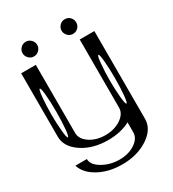

<svg xmlns="http://www.w3.org/2000/svg" viewBox="-263 -1074 1276 1420"><g transform="rotate(-30 375.0 -364.0)"><path d="M565.4 -829.1Q547.9 -810.5 520.5 -810.5Q494.1 -810.5 476.6 -829.1Q458 -849.6 458 -873Q458 -896.5 476.6 -917Q494.1 -935.5 520.5 -935.5Q547.9 -935.5 565.4 -917Q583 -898.4 583 -873Q583 -847.7 565.4 -829.1ZM231.4 -917Q250 -898.4 250 -873Q250 -847.7 231.4 -829.1Q212.9 -810.5 187.5 -810.5Q162.1 -810.5 143.6 -829.1Q125 -847.7 125 -873Q125 -898.4 143.6 -917Q162.1 -935.5 187.5 -935.5Q212.9 -935.5 231.4 -917ZM589.8 -521.5Q583 -449.2 583 -375Q583 -300.8 589.8 -228.5Q595.7 -167 604.5 -167Q613.3 -167 619.1 -228.5Q625 -290 625 -375Q625 -460 619.1 -521.5Q613.3 -583 604.5 -583Q595.7 -583 589.8 -521.5ZM89.8 -521.5Q83 -449.2 83 -375Q83 -300.8 89.8 -228.5Q95.7 -167 104.5 -167Q113.3 -167 119.1 -228.5Q125 -290 125 -375Q125 -460 119.1 -521.5Q113.3 -583 104.5 -583Q95.7 -583 89.8 -521.5ZM667 -750V0Q667 86.9 575.2 147.5Q483.4 208 354.5 208Q240.2 208 154.8 161.1Q69.3 114.3 47.9 42H145.5Q145.5 91.8 210.4 129.4Q275.4 167 354.5 167Q431.6 167 486.8 130.4Q542 93.8 542 42V-42Q460 0 354.5 0Q223.6 0 132.8 -61Q42 -122.1 42 -209V-750H167V-168Q167 -116.2 222.2 -79.1Q277.3 -42 354.5 -42Q431.6 -42 486.8 -79.1Q542 -116.2 542 -168V-750Z"/></g></svg>

Font: okolaksMetalik
Style: bold
Weight: 700
Width: 7
Version: Version 0.6